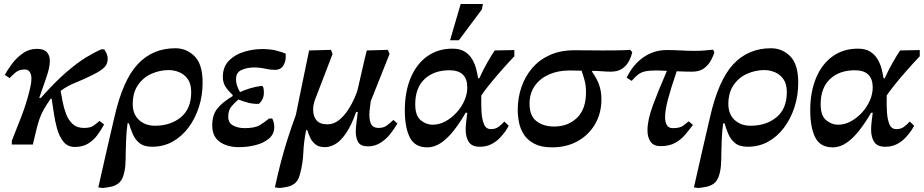

<svg xmlns="http://www.w3.org/2000/svg" viewBox="-20 -722 4614 959"><path d="M144 0H39V-19L86 -138Q92 -153 100.5 -177.5Q109 -202 117 -230Q125 -258 131 -284.5Q137 -311 137 -329Q137 -349 129 -362Q121 -375 103 -375Q75 -375 57 -359.5Q39 -344 28 -332L4 -348Q17 -372 39.5 -402.5Q62 -433 93.5 -455.5Q125 -478 164 -478Q199 -478 214 -461.5Q229 -445 229 -418Q229 -400 224 -378Q219 -356 207 -322Q195 -288 176 -233H184Q256 -314 312 -362Q368 -410 411 -436Q454 -462 487 -476L501 -475Q508 -465 513 -453Q518 -441 518 -428Q518 -402 500.5 -385Q483 -368 449 -351Q400 -326 358 -309.5Q316 -293 283 -268Q287 -244 293 -213Q299 -182 310.5 -152Q322 -122 343 -102.5Q364 -83 399 -83Q431 -83 446 -93.5Q461 -104 477 -118L500 -100Q485 -73 466.5 -47.5Q448 -22 420.5 -5Q393 12 354 12Q318 12 297 -14Q276 -40 265 -79.5Q254 -119 248.5 -159.5Q243 -200 238 -229H233Q213 -200 200 -177.5Q187 -155 178.5 -131.5Q170 -108 162.5 -77Q155 -46 144 0Z M493 217 471 214Q493 114 514 24.5Q535 -65 551 -135Q593 -321 667.5 -401Q742 -481 856 -481Q912 -481 952 -441Q992 -401 992 -309Q992 -245 973.5 -187.5Q955 -130 921.5 -85Q888 -40 842 -14.5Q796 11 740 11Q699 11 676.5 -7.5Q654 -26 642.5 -53.5Q631 -81 624 -106H617Q611 -60 610 -24.5Q609 11 608 40Q608 75 606 103.5Q604 132 595 159Q586 184 569.5 195.5Q553 207 533 211Q513 215 493 217ZM754 -94Q832 -94 883.5 -136.5Q935 -179 935 -262Q935 -302 918.5 -326Q902 -350 876 -361Q850 -372 823 -372Q778 -372 736.5 -353.5Q695 -335 669 -297Q643 -259 643 -202Q643 -152 674 -123Q705 -94 754 -94Z M1174 13Q1114 13 1077 -14Q1040 -41 1040 -95Q1040 -149 1066.5 -181Q1093 -213 1142 -242V-248Q1119 -269 1106 -289.5Q1093 -310 1093 -338Q1093 -388 1123.5 -419Q1154 -450 1199.5 -463.5Q1245 -477 1289 -477Q1330 -477 1359.5 -469.5Q1389 -462 1407 -454V-433Q1406 -411 1393.5 -392Q1381 -373 1353 -373Q1331 -373 1304.5 -379Q1278 -385 1248 -385Q1216 -385 1187.5 -373Q1159 -361 1159 -327Q1159 -308 1165 -291.5Q1171 -275 1179 -262Q1200 -272 1229.5 -281Q1259 -290 1287 -293Q1298 -293 1298 -259Q1298 -236 1287 -219.5Q1276 -203 1270 -203Q1242 -203 1219 -209Q1196 -215 1171 -225Q1154 -211 1137 -191.5Q1120 -172 1120 -139Q1120 -108 1144.5 -95Q1169 -82 1202 -82Q1253 -82 1277.5 -97Q1302 -112 1324 -130H1340Q1350 -109 1350 -88Q1350 -52 1323 -29.5Q1296 -7 1255.5 3Q1215 13 1174 13Z M1377 217 1353 214Q1368 145 1383 87.5Q1398 30 1416 -26.5Q1434 -83 1458 -149Q1469 -203 1480.5 -260Q1492 -317 1503.5 -371.5Q1515 -426 1524 -470L1633 -473L1641 -452L1553 -223Q1553 -223 1548.5 -208.5Q1544 -194 1544 -174Q1544 -141 1561 -121Q1578 -101 1616 -101Q1647 -101 1673.5 -122.5Q1700 -144 1719.5 -174.5Q1739 -205 1751 -233Q1763 -261 1766 -273Q1777 -319 1788.5 -371Q1800 -423 1812 -470L1917 -473L1926 -453L1832 -217Q1830 -203 1827.5 -183.5Q1825 -164 1825 -149Q1825 -115 1835.5 -99Q1846 -83 1871 -83Q1897 -83 1913.5 -96Q1930 -109 1945 -123L1965 -105Q1950 -79 1929 -52.5Q1908 -26 1880 -8.5Q1852 9 1818 9Q1782 9 1769.5 -11.5Q1757 -32 1757 -64Q1757 -85 1760.5 -109Q1764 -133 1767 -163H1759Q1734 -93 1707 -54.5Q1680 -16 1653.5 -1.5Q1627 13 1603 13Q1571 13 1553.5 -2.5Q1536 -18 1527.5 -38Q1519 -58 1515 -72H1509Q1497 -11 1495 41.5Q1493 94 1478 149Q1470 180 1453 193.5Q1436 207 1415.5 211Q1395 215 1377 217Z M2114 14Q2052 14 2027 -35.5Q2002 -85 2002 -171Q2002 -263 2031 -332.5Q2060 -402 2113.5 -440.5Q2167 -479 2240 -479Q2278 -479 2301.5 -464Q2325 -449 2338.5 -426Q2352 -403 2358.5 -377.5Q2365 -352 2368 -331H2374Q2393 -373 2415 -411.5Q2437 -450 2451 -470L2549 -472V-441Q2512 -402 2478 -363Q2444 -324 2419 -292.5Q2394 -261 2384 -245V-244Q2384 -241 2384 -233Q2383 -200 2385 -164Q2387 -128 2397 -102.5Q2407 -77 2432 -77Q2454 -77 2469.5 -88Q2485 -99 2499 -115L2521 -94Q2516 -84 2504.5 -67Q2493 -50 2475.5 -32Q2458 -14 2433.5 -1.5Q2409 11 2376 11Q2337 11 2321.5 -13Q2306 -37 2306 -74Q2306 -92 2308.5 -113Q2311 -134 2314 -159H2306Q2279 -112 2248.5 -72.5Q2218 -33 2184.5 -9.5Q2151 14 2114 14ZM2141 -99Q2174 -99 2205 -116Q2236 -133 2261 -160.5Q2286 -188 2300 -220.5Q2314 -253 2314 -285Q2314 -371 2225 -371Q2147 -371 2100.5 -327Q2054 -283 2054 -201Q2054 -144 2081.5 -121.5Q2109 -99 2141 -99ZM2272 -521H2228L2281 -702H2392L2387 -675Z M2738 14Q2684 14 2650 -3.5Q2616 -21 2597.5 -49Q2579 -77 2572.5 -110Q2566 -143 2566 -174Q2566 -232 2584 -285.5Q2602 -339 2637.5 -381Q2673 -423 2726 -447Q2779 -471 2850 -471Q2887 -471 2924.5 -470.5Q2962 -470 2992 -470Q3037 -470 3061.5 -470.5Q3086 -471 3100.5 -471.5Q3115 -472 3128 -473L3138 -461Q3134 -442 3123 -419.5Q3112 -397 3090 -380.5Q3068 -364 3030 -364Q3013 -364 2987.5 -366Q2962 -368 2938 -368L2937 -364Q2962 -329 2973 -296.5Q2984 -264 2984 -226Q2984 -156 2952 -101.5Q2920 -47 2864.5 -16.5Q2809 14 2738 14ZM2885 -369Q2868 -369 2852.5 -369.5Q2837 -370 2825 -370Q2767 -370 2722 -350Q2677 -330 2651 -293Q2625 -256 2625 -204Q2625 -143 2660 -116.5Q2695 -90 2747 -90Q2817 -90 2862 -133.5Q2907 -177 2907 -261Q2907 -295 2899.5 -322Q2892 -349 2885 -369Z M3279 8Q3245 8 3229.5 -14Q3214 -36 3214 -71Q3214 -122 3240 -193Q3266 -264 3311 -368Q3294 -369 3280 -369.5Q3266 -370 3256 -370Q3223 -370 3202.5 -365.5Q3182 -361 3167 -349.5Q3152 -338 3135 -318L3110 -334Q3142 -400 3194 -436Q3246 -472 3310 -472Q3346 -472 3381 -470Q3416 -468 3447 -468Q3473 -468 3495.5 -469.5Q3518 -471 3542 -474L3548 -460Q3544 -445 3532 -422Q3520 -399 3497.5 -381.5Q3475 -364 3437 -364Q3425 -364 3404 -364.5Q3383 -365 3360 -366Q3331 -281 3316.5 -226.5Q3302 -172 3302 -136Q3302 -113 3310.5 -97.5Q3319 -82 3341 -82Q3376 -82 3392 -94Q3408 -106 3420 -116L3441 -98Q3423 -74 3402.5 -49.5Q3382 -25 3352.5 -8.5Q3323 8 3279 8Z M3468 217 3446 214Q3468 114 3489 24.5Q3510 -65 3526 -135Q3568 -321 3642.5 -401Q3717 -481 3831 -481Q3887 -481 3927 -441Q3967 -401 3967 -309Q3967 -245 3948.5 -187.5Q3930 -130 3896.5 -85Q3863 -40 3817 -14.5Q3771 11 3715 11Q3674 11 3651.5 -7.5Q3629 -26 3617.5 -53.5Q3606 -81 3599 -106H3592Q3586 -60 3585 -24.5Q3584 11 3583 40Q3583 75 3581 103.5Q3579 132 3570 159Q3561 184 3544.5 195.5Q3528 207 3508 211Q3488 215 3468 217ZM3729 -94Q3807 -94 3858.5 -136.5Q3910 -179 3910 -262Q3910 -302 3893.5 -326Q3877 -350 3851 -361Q3825 -372 3798 -372Q3753 -372 3711.5 -353.5Q3670 -335 3644 -297Q3618 -259 3618 -202Q3618 -152 3649 -123Q3680 -94 3729 -94Z M4139 14Q4077 14 4052 -35.5Q4027 -85 4027 -171Q4027 -263 4056 -332.5Q4085 -402 4138.5 -440.5Q4192 -479 4265 -479Q4303 -479 4326.5 -464Q4350 -449 4363.5 -426Q4377 -403 4383.5 -377.5Q4390 -352 4393 -331H4399Q4418 -373 4440 -411.5Q4462 -450 4476 -470L4574 -472V-441Q4537 -402 4503 -363Q4469 -324 4444 -292.5Q4419 -261 4409 -245V-244Q4409 -241 4409 -233Q4408 -200 4410 -164Q4412 -128 4422 -102.5Q4432 -77 4457 -77Q4479 -77 4494.5 -88Q4510 -99 4524 -115L4546 -94Q4541 -84 4529.5 -67Q4518 -50 4500.5 -32Q4483 -14 4458.5 -1.5Q4434 11 4401 11Q4362 11 4346.5 -13Q4331 -37 4331 -74Q4331 -92 4333.5 -113Q4336 -134 4339 -159H4331Q4304 -112 4273.5 -72.5Q4243 -33 4209.5 -9.5Q4176 14 4139 14ZM4166 -99Q4199 -99 4230 -116Q4261 -133 4286 -160.5Q4311 -188 4325 -220.5Q4339 -253 4339 -285Q4339 -371 4250 -371Q4172 -371 4125.5 -327Q4079 -283 4079 -201Q4079 -144 4106.5 -121.5Q4134 -99 4166 -99Z"/></svg>

Font: STIX Two Text SemiBold
Style: Italic
Weight: 600
Italic angle: -12°
Designer: Ross Mills, John Hudson & Paul Hanslow, Tiro Typeworks Ltd; with prior portions MicroPress Inc. and Coen Hoffman, Elsevi
Foundry: Tiro Typeworks Ltd
Version: Version 2.13 b171